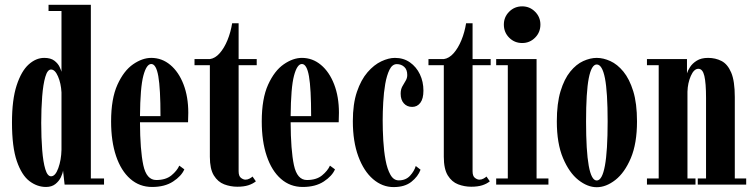

<svg xmlns="http://www.w3.org/2000/svg" viewBox="-20 -770 3144 801"><path d="M172 10Q135 10 102.8 -14.5Q70.5 -39 50.2 -97.8Q30 -156.5 30 -259Q30 -354.5 49.5 -414Q69 -473.5 99.5 -501Q130 -528.5 164.5 -528.5Q191.5 -528.5 206.8 -516.8Q222 -505 228.5 -491Q235 -477 236.5 -470.5V-724H182.5V-750H359V-25.5H414V0H249.5L243 -58.5Q241.5 -46.5 233.8 -30.2Q226 -14 210.8 -2Q195.5 10 172 10ZM193 -34.5Q211 -34.5 223.2 -68.5Q235.5 -102.5 236.5 -145V-384.5Q234.5 -422.5 222 -451.2Q209.5 -480 193 -480Q178 -480 169 -449.2Q160 -418.5 156 -367.8Q152 -317 152 -257.5Q152 -195 156 -144.5Q160 -94 169 -64.2Q178 -34.5 193 -34.5Z M614.5 10Q562 10 523.5 -23.8Q485 -57.5 464.2 -119Q443.5 -180.5 443.5 -263.5Q443.5 -358.5 470 -416.8Q496.5 -475 535.2 -501.8Q574 -528.5 611 -528.5Q655.5 -528.5 690.5 -499.2Q725.5 -470 745.5 -418.2Q765.5 -366.5 765.5 -299.5Q765.5 -279.5 764.5 -260H564Q564.5 -143.5 577.8 -81.2Q591 -19 632 -19Q671.5 -19 695 -38.2Q718.5 -57.5 728 -79L749 -63.5Q737 -35.5 702.2 -12.8Q667.5 10 614.5 10ZM611 -503Q591 -503 578 -454Q565 -405 564 -285.5H649.5Q649.5 -400.5 640.5 -451.8Q631.5 -503 611 -503Z M970 9Q941.5 9 915.2 -1Q889 -11 872.2 -38Q855.5 -65 855.5 -116V-498H791.5V-523.5H855.5Q877.5 -526.5 896.5 -548Q915.5 -569.5 929 -602.5Q942.5 -635.5 948.5 -673H975.5V-523.5H1051V-498H975.5V-55.5Q975.5 -35.5 985.2 -28Q995 -20.5 1004 -20.5Q1013 -20.5 1021.2 -25Q1029.5 -29.5 1033.5 -33.5L1047.5 -13.5Q1034.5 -3 1015.8 3Q997 9 970 9Z M1243 10Q1190.5 10 1152 -23.8Q1113.5 -57.5 1092.8 -119Q1072 -180.5 1072 -263.5Q1072 -358.5 1098.5 -416.8Q1125 -475 1163.8 -501.8Q1202.5 -528.5 1239.5 -528.5Q1284 -528.5 1319 -499.2Q1354 -470 1374 -418.2Q1394 -366.5 1394 -299.5Q1394 -279.5 1393 -260H1192.5Q1193 -143.5 1206.2 -81.2Q1219.5 -19 1260.5 -19Q1300 -19 1323.5 -38.2Q1347 -57.5 1356.5 -79L1377.5 -63.5Q1365.5 -35.5 1330.8 -12.8Q1296 10 1243 10ZM1239.5 -503Q1219.5 -503 1206.5 -454Q1193.5 -405 1192.5 -285.5H1278Q1278 -400.5 1269 -451.8Q1260 -503 1239.5 -503Z M1622 10.5Q1575 10.5 1536.2 -22.8Q1497.5 -56 1474.8 -117.8Q1452 -179.5 1452 -264.5Q1452 -336.5 1469 -386.8Q1486 -437 1513.2 -468.5Q1540.5 -500 1571 -514.2Q1601.5 -528.5 1627.5 -528.5Q1663.5 -528.5 1690.2 -509.8Q1717 -491 1731.8 -460Q1746.5 -429 1746.5 -392Q1746.5 -358 1733.5 -341Q1720.5 -324 1699.5 -324Q1678 -324 1664.8 -338.8Q1651.5 -353.5 1651.5 -379Q1651.5 -397 1658.5 -409.5Q1665.5 -422 1672.2 -433Q1679 -444 1679 -457Q1679 -480 1666.2 -491.2Q1653.5 -502.5 1635.5 -502.5Q1616.5 -502.5 1605 -479.2Q1593.5 -456 1587.2 -420Q1581 -384 1578.8 -343.5Q1576.5 -303 1576.5 -268Q1576.5 -227.5 1579 -183.8Q1581.5 -140 1588.5 -102.2Q1595.5 -64.5 1608.8 -41Q1622 -17.5 1643.5 -17.5Q1673 -17.5 1690.8 -37Q1708.5 -56.5 1714.5 -77.5L1734.5 -62Q1724 -33.5 1696.2 -11.5Q1668.5 10.5 1622 10.5Z M1946 9Q1917.5 9 1891.2 -1Q1865 -11 1848.2 -38Q1831.5 -65 1831.5 -116V-498H1767.5V-523.5H1831.5Q1853.5 -526.5 1872.5 -548Q1891.5 -569.5 1905 -602.5Q1918.5 -635.5 1924.5 -673H1951.5V-523.5H2027V-498H1951.5V-55.5Q1951.5 -35.5 1961.2 -28Q1971 -20.5 1980 -20.5Q1989 -20.5 1997.2 -25Q2005.5 -29.5 2009.5 -33.5L2023.5 -13.5Q2010.5 -3 1991.8 3Q1973 9 1946 9Z M2158.5 -590.5Q2126.5 -590.5 2104.2 -612.8Q2082 -635 2082 -667.5Q2082 -699 2104.2 -721.2Q2126.5 -743.5 2158.5 -743.5Q2190 -743.5 2212.2 -721.2Q2234.5 -699 2234.5 -667.5Q2234.5 -635 2212.2 -612.8Q2190 -590.5 2158.5 -590.5ZM2050 0V-25.5H2098.5V-498H2050V-523.5H2218.5V-25.5H2268V0Z M2469.5 11Q2431 11 2392.8 -19.2Q2354.5 -49.5 2328.8 -110.5Q2303 -171.5 2303 -263.5Q2303 -338.5 2318.5 -389.5Q2334 -440.5 2359 -471.2Q2384 -502 2413.2 -515.2Q2442.5 -528.5 2469.5 -528.5Q2497 -528.5 2526.2 -515.2Q2555.5 -502 2580.8 -471.2Q2606 -440.5 2621.8 -389.5Q2637.5 -338.5 2637.5 -263.5Q2637.5 -171.5 2611.8 -110.5Q2586 -49.5 2547.2 -19.2Q2508.5 11 2469.5 11ZM2469.5 -17Q2515 -17 2515 -263.5Q2515 -386 2503.8 -443.5Q2492.5 -501 2469.5 -501Q2447.5 -501 2436.2 -443.5Q2425 -386 2425 -263.5Q2425 -17 2469.5 -17Z M2679 0V-25.5H2728V-498H2679V-523.5H2846V-464Q2849 -475 2858.8 -490.2Q2868.5 -505.5 2887 -517Q2905.5 -528.5 2934 -528.5Q2965 -528.5 2990.2 -515.5Q3015.5 -502.5 3030.5 -467.2Q3045.5 -432 3045.5 -365V-25.5H3093V0H2891V-25.5H2925.5V-361Q2925.5 -423.5 2918.5 -453.2Q2911.5 -483 2893.5 -483Q2875 -483 2862 -453.2Q2849 -423.5 2848 -387.5V-25.5H2881.5V0Z"/></svg>

Font: Imbue 50pt
Style: Bold
Weight: 700
Designer: Tyler Finck
Foundry: Etcetera Type Company
Version: Version 1.102; ttfautohint (v1.8.3)